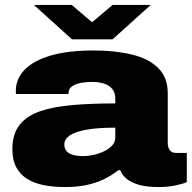

<svg xmlns="http://www.w3.org/2000/svg" viewBox="-20 -744 778 776"><path d="M243 12Q197 12 158 4.5Q119 -3 90.5 -20.5Q62 -38 46 -67.5Q30 -97 30 -141Q30 -202 59 -239Q88 -276 142.5 -294.5Q197 -313 273.5 -319.5Q350 -326 446 -326V-344Q446 -369 434 -384Q422 -399 400.5 -406Q379 -413 351 -413Q332 -413 310 -409.5Q288 -406 272.5 -396Q257 -386 257 -368V-364H45Q44 -368 44 -370.5Q44 -373 44 -377Q44 -425 79.5 -462Q115 -499 185 -519.5Q255 -540 357 -540Q446 -540 513.5 -523.5Q581 -507 619.5 -469Q658 -431 658 -367V-165Q658 -149 666 -137.5Q674 -126 690 -126H735V-8Q720 -1 689 5.5Q658 12 621 12Q574 12 542 3Q510 -6 491.5 -21.5Q473 -37 466 -56H458Q433 -36 401.5 -20.5Q370 -5 331 3.5Q292 12 243 12ZM317 -113Q334 -113 356 -117.5Q378 -122 398.5 -131.5Q419 -141 432.5 -155Q446 -169 446 -189V-228Q373 -228 327.5 -219.5Q282 -211 261 -196Q240 -181 240 -160Q240 -141 251.5 -130.5Q263 -120 280.5 -116.5Q298 -113 317 -113ZM117 -724H270L384 -627H320L435 -724H589L435 -585H271Z"/></svg>

Font: Archivo SemiExpanded Black
Style: Regular
Weight: 900
Width: 6
Designer: Hector Gatti
Foundry: Omnibus-Type
Version: Version 2.001